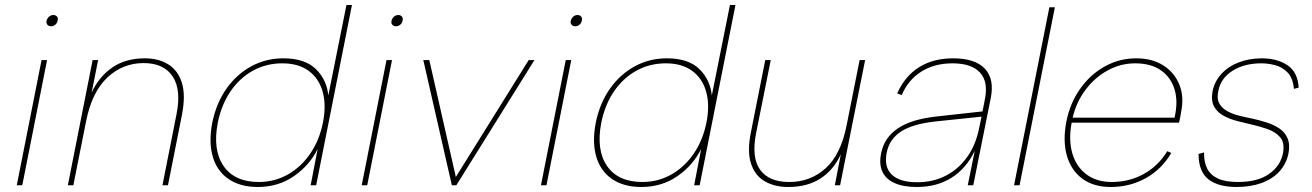

<svg xmlns="http://www.w3.org/2000/svg" viewBox="-20 -740 5243 767"><path d="M146 -500H168L69 0H47ZM184 -635Q175 -635 169.5 -641Q164 -647 166 -657Q169 -668 176.5 -674Q184 -680 193 -680Q202 -680 207.5 -674Q213 -668 210 -657Q208 -647 200.5 -641Q193 -635 184 -635Z M350 -500H372L346 -370Q375 -433 428 -470Q481 -507 559 -507Q613 -507 652 -483Q691 -459 706.5 -409.5Q722 -360 707 -282L651 0H629L685 -283Q705 -382 669.5 -435Q634 -488 554 -488Q470 -488 408.5 -430Q347 -372 324 -256L273 0H251Z M1292 -354 1290 -351 1364 -720H1386L1243 0H1221L1249 -145Q1217 -80 1154.5 -36.5Q1092 7 1010 7Q940 7 893.5 -24.5Q847 -56 830 -114Q813 -172 828 -250Q844 -328 884.5 -385.5Q925 -443 983.5 -475Q1042 -507 1112 -507Q1199 -507 1243 -463Q1287 -419 1292 -354ZM850 -250Q829 -141 873 -77Q917 -13 1014 -13Q1077 -13 1130 -43Q1183 -73 1219.5 -126.5Q1256 -180 1270 -250Q1284 -320 1269 -373.5Q1254 -427 1213 -457Q1172 -487 1108 -487Q1044 -487 991 -458Q938 -429 901.5 -376Q865 -323 850 -250Z M1524 -500H1546L1447 0H1425ZM1562 -635Q1553 -635 1547.5 -641Q1542 -647 1544 -657Q1547 -668 1554.5 -674Q1562 -680 1571 -680Q1580 -680 1585.5 -674Q1591 -668 1588 -657Q1586 -647 1578.5 -641Q1571 -635 1562 -635Z M1695 -500 1801 -33 2092 -500H2115L1803 0H1785L1671 -500Z M2240 -500H2262L2163 0H2141ZM2278 -635Q2269 -635 2263.5 -641Q2258 -647 2260 -657Q2263 -668 2270.5 -674Q2278 -680 2287 -680Q2296 -680 2301.5 -674Q2307 -668 2304 -657Q2302 -647 2294.5 -641Q2287 -635 2278 -635Z M2824 -354 2822 -351 2896 -720H2918L2775 0H2753L2781 -145Q2749 -80 2686.5 -36.5Q2624 7 2542 7Q2472 7 2425.5 -24.5Q2379 -56 2362 -114Q2345 -172 2360 -250Q2376 -328 2416.5 -385.5Q2457 -443 2515.5 -475Q2574 -507 2644 -507Q2731 -507 2775 -463Q2819 -419 2824 -354ZM2382 -250Q2361 -141 2405 -77Q2449 -13 2546 -13Q2609 -13 2662 -43Q2715 -73 2751.5 -126.5Q2788 -180 2802 -250Q2816 -320 2801 -373.5Q2786 -427 2745 -457Q2704 -487 2640 -487Q2576 -487 2523 -458Q2470 -429 2433.5 -376Q2397 -323 2382 -250Z M3336 0H3315L3339 -124Q3311 -62 3258.5 -27.5Q3206 7 3129 7Q3075 7 3035.5 -15.5Q2996 -38 2980 -87Q2964 -136 2980 -213L3037 -500H3059L3001 -211Q2981 -112 3016 -62.5Q3051 -13 3133 -13Q3218 -13 3278.5 -68Q3339 -123 3362 -239L3414 -500H3436Z M3846 0 3874 -138Q3841 -68 3782 -30.5Q3723 7 3643 7Q3589 7 3554 -8.5Q3519 -24 3505 -54Q3491 -84 3500 -128Q3512 -190 3566.5 -227Q3621 -264 3724 -275L3905 -295L3914 -341Q3929 -413 3895 -450Q3861 -487 3785 -487Q3713 -487 3660.5 -454Q3608 -421 3582 -360L3564 -367Q3595 -436 3651.5 -471.5Q3708 -507 3787 -507Q3875 -507 3914 -466Q3953 -425 3938 -349L3868 0ZM3901 -274 3719 -255Q3625 -245 3578.5 -214Q3532 -183 3522 -129Q3511 -73 3542.5 -42.5Q3574 -12 3644 -12Q3708 -12 3759 -38.5Q3810 -65 3844.5 -114Q3879 -163 3892 -231Z M4172 -711H4194L4053 0H4031Z M4417 7Q4349 7 4304 -26Q4259 -59 4242 -118Q4225 -177 4240 -255Q4255 -329 4295.5 -386Q4336 -443 4394 -475Q4452 -507 4519 -507Q4583 -507 4627.5 -478.5Q4672 -450 4691.5 -401.5Q4711 -353 4698 -291Q4697 -284 4695 -273Q4693 -262 4690 -250H4261Q4248 -180 4264 -126.5Q4280 -73 4320.5 -43Q4361 -13 4421 -13Q4491 -13 4549 -45Q4607 -77 4643 -136L4659 -129Q4621 -64 4557.5 -28.5Q4494 7 4417 7ZM4672 -270Q4687 -334 4672 -383Q4657 -432 4617 -459.5Q4577 -487 4515 -487Q4457 -487 4405.5 -459Q4354 -431 4317 -382Q4280 -333 4265 -270Z M4790 -131Q4789 -93 4802.5 -66.5Q4816 -40 4846 -26.5Q4876 -13 4925 -13Q5004 -13 5049.5 -45Q5095 -77 5105 -127Q5113 -169 5094.5 -191Q5076 -213 5043 -224.5Q5010 -236 4974 -244Q4953 -249 4924.5 -256Q4896 -263 4870 -276.5Q4844 -290 4830.5 -313.5Q4817 -337 4824 -376Q4832 -415 4859.5 -445Q4887 -475 4929 -491Q4971 -507 5021 -507Q5081 -507 5122.5 -480Q5164 -453 5168 -390L5149 -385Q5145 -428 5124 -450Q5103 -472 5074.5 -479.5Q5046 -487 5019 -487Q4951 -487 4904 -457.5Q4857 -428 4847 -377Q4840 -346 4851 -326.5Q4862 -307 4883.5 -295.5Q4905 -284 4931.5 -277.5Q4958 -271 4984 -266Q5011 -260 5039.5 -251Q5068 -242 5090.5 -227Q5113 -212 5123.5 -187.5Q5134 -163 5127 -126Q5118 -84 5090 -54Q5062 -24 5018.5 -8.5Q4975 7 4920 7Q4846 7 4807 -24Q4768 -55 4768 -125Z"/></svg>

Font: Albert Sans Thin
Style: Italic
Weight: 250
Italic angle: -11.25°
Designer: Andreas Rasmussen
Foundry: a.Foundry
Version: Version 1.025